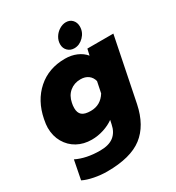

<svg xmlns="http://www.w3.org/2000/svg" viewBox="-213 -813 1073 1171"><g transform="rotate(-30 324.0 -227.5)"><path d="M334 -585Q334 -611 348 -634Q362 -657 385 -671Q408 -685 431 -685Q459 -685 476 -666.5Q493 -648 493 -620Q493 -580 464 -550.5Q435 -521 398 -521Q371 -521 352.5 -539Q334 -557 334 -585ZM30 197 56 64Q125 98 222 98Q284 98 318 71.5Q352 45 362 -6L368 -34Q338 -12 296.5 1.5Q255 15 212 15Q155 15 110.5 -9.5Q66 -34 40 -79Q14 -124 14 -182Q14 -205 21 -240Q44 -357 122 -426Q200 -495 315 -495Q359 -495 395.5 -479.5Q432 -464 455 -436L465 -480H648L558 -35Q530 100 445.5 165Q361 230 196 230Q151 230 105.5 221Q60 212 30 197ZM401 -201 417 -279Q410 -307 388.5 -323Q367 -339 334 -339Q290 -339 258.5 -313Q227 -287 218 -241Q214 -224 214 -205Q214 -172 232.5 -156Q251 -140 294 -140Q363 -140 401 -201Z"/></g></svg>

Font: Readiness ExtraBold
Style: Italic
Weight: 800
Italic angle: -12°
Designer: Katatrad Team
Foundry: CadsonDemak
Version: Version 1.00;January 16, 2020;FontCreator 12.0.0.2550 64-bit